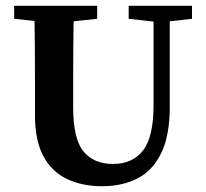

<svg xmlns="http://www.w3.org/2000/svg" viewBox="-20 -628 711 664"><path d="M333 16Q265 16 212.5 -8.5Q160 -33 130.5 -87Q101 -141 101 -229V-329Q101 -398 100.5 -468Q100 -538 98 -608H236Q234 -540 233.5 -470Q233 -400 233 -329V-258Q233 -148 268.5 -104.5Q304 -61 371 -61Q438 -61 474.5 -107.5Q511 -154 511 -264V-608H567V-257Q567 -160 538 -99.5Q509 -39 456.5 -11.5Q404 16 333 16ZM29 -563V-608H316V-563L185 -549H161ZM425 -563V-608H644V-563L548 -552H524Z"/></svg>

Font: Lisu Bosa Black
Style: Regular
Weight: 900
Designer: David Morse, Annie Olsen, Victor Gaultney, Frank Grießhammer (Latin)
Foundry: SIL International
Version: Version 2.000